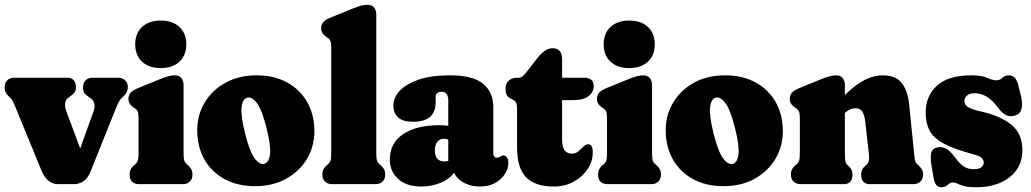

<svg xmlns="http://www.w3.org/2000/svg" viewBox="-26 -775 4338 808"><path d="M284 0H218.5Q172 0 148 -58.5L39 -324Q31 -343 27.5 -350Q24 -357 17 -363.5L11 -369.5Q0.5 -380 -3 -387.5Q-6.5 -395 -6.5 -407.5Q-6.5 -426.5 4.8 -437.2Q16 -448 35 -448H255.5Q293.5 -448 293.5 -407.5Q293.5 -392.5 286.5 -384.5Q279.5 -376.5 267.5 -368L260 -362.5Q250.5 -355.5 248.2 -341.2Q246 -327 254 -304.5L311.5 -150L367 -304.5Q381.5 -344 353.5 -363L346 -368Q333.5 -376.5 328.5 -384.5Q323.5 -392.5 323.5 -407.5Q323.5 -426.5 334.5 -437.2Q345.5 -448 364.5 -448H470Q489 -448 500.5 -437.2Q512 -426.5 512 -407.5Q512 -386 494 -370L487.5 -364Q479.5 -357 473.8 -346Q468 -335 453 -297.5L355 -53Q342.5 -22.5 324 -11.2Q305.5 0 284 0Z M650.5 -488.5Q600.5 -488.5 571.8 -515.5Q543 -542.5 543 -588.5Q543 -634.5 571.8 -661.5Q600.5 -688.5 650.5 -688.5Q700.5 -688.5 729.2 -661.5Q758 -634.5 758 -588.5Q758 -542.5 729.2 -515.5Q700.5 -488.5 650.5 -488.5ZM746.5 -416.5V-133Q746.5 -109 749.2 -100.2Q752 -91.5 757.5 -86.5L762.5 -82Q772.5 -74 778.2 -64.5Q784 -55 784 -40.5Q784 -21.5 772.8 -10.8Q761.5 0 742.5 0H561Q519.5 0 519.5 -40.5Q519.5 -66 541 -82L546 -86.5Q551.5 -91.5 554.2 -100.2Q557 -109 557 -133V-278.5Q557 -298 553.2 -306Q549.5 -314 541 -319.5L536.5 -322.5Q514.5 -337 514.5 -359Q514.5 -373.5 523 -384Q531.5 -394.5 553 -403.5L642.5 -440Q668 -450.5 682.5 -454.2Q697 -458 709.5 -458Q728 -458 737.2 -446.5Q746.5 -435 746.5 -416.5Z M1054 -458Q1128 -458 1182.5 -428Q1237 -398 1267 -345Q1297 -292 1297 -222.5Q1297 -159 1265.8 -106.5Q1234.5 -54 1178.2 -22.8Q1122 8.5 1047 8.5Q973.5 8.5 918.8 -21.5Q864 -51.5 834 -104.5Q804 -157.5 804 -227Q804 -291 835.2 -343.2Q866.5 -395.5 922.8 -426.8Q979 -458 1054 -458ZM1086.5 -85.5Q1106 -91 1110.2 -126Q1114.5 -161 1095.5 -236.5Q1076.5 -312.5 1055.5 -340.8Q1034.5 -369 1014.5 -364Q995 -359 990.8 -324Q986.5 -289 1005.5 -213Q1024.5 -137 1045.5 -108.8Q1066.5 -80.5 1086.5 -85.5Z M1557.5 -713.5V-133Q1557.5 -108.5 1560.2 -99.8Q1563 -91 1568.5 -86.5L1573.5 -82Q1584 -73.5 1589.5 -64.2Q1595 -55 1595 -40.5Q1595 -21.5 1583.8 -10.8Q1572.5 0 1553.5 0H1372Q1353 0 1341.8 -10.8Q1330.5 -21.5 1330.5 -40.5Q1330.5 -55 1336 -64.2Q1341.5 -73.5 1352 -82L1357 -86.5Q1362.5 -91 1365.2 -99.8Q1368 -108.5 1368 -133V-575.5Q1368 -595 1364.2 -603Q1360.5 -611 1352 -616.5L1347.5 -619.5Q1325.5 -634 1325.5 -656Q1325.5 -670.5 1334 -681Q1342.5 -691.5 1364 -700.5L1453.5 -737Q1479 -747.5 1493.5 -751.2Q1508 -755 1520.5 -755Q1539 -755 1548.2 -743.5Q1557.5 -732 1557.5 -713.5Z M1614.5 -103.5Q1614.5 -172 1669.8 -210Q1725 -248 1822 -248Q1843 -248 1860.5 -245.5V-352Q1860.5 -389 1832 -389Q1822.5 -389 1815 -383.8Q1807.5 -378.5 1807.5 -369V-345.5Q1807.5 -262.5 1712.5 -262.5Q1669.5 -262.5 1649.5 -280.8Q1629.5 -299 1629.5 -331Q1629.5 -363.5 1656 -392.5Q1682.5 -421.5 1735.5 -439.8Q1788.5 -458 1867.5 -458Q1964 -458 2007 -422.5Q2050 -387 2050 -325V-129.5Q2050 -123 2053.2 -117.2Q2056.5 -111.5 2065.5 -111.5Q2070 -111.5 2073.2 -113Q2076.5 -114.5 2079.5 -116.5Q2082 -118 2085.2 -119.2Q2088.5 -120.5 2092.5 -120.5Q2102.5 -120.5 2108 -111.2Q2113.5 -102 2113.5 -89.5Q2113.5 -66 2099 -43Q2084.5 -20 2057.8 -5Q2031 10 1994 10Q1955.5 10 1926 -6Q1896.5 -22 1885 -48Q1864.5 -20.5 1827 -5.2Q1789.5 10 1746.5 10Q1684.5 10 1649.5 -22Q1614.5 -54 1614.5 -103.5ZM1804 -142.5Q1804 -95.5 1845 -95.5Q1853 -95.5 1860.5 -98V-187.5Q1852.5 -191 1841.5 -191Q1824.5 -191 1814.2 -177.8Q1804 -164.5 1804 -142.5Z M2132 -355.5 2122.5 -360.5Q2109 -367.5 2105.2 -378Q2101.5 -388.5 2101.5 -403.5Q2101.5 -423 2115 -435.5Q2128.5 -448 2149.5 -448H2158Q2166 -448 2174 -454.5Q2182 -461 2196 -479.5L2235 -530Q2251 -550.5 2266.8 -561.2Q2282.5 -572 2299.5 -572Q2339.5 -572 2339.5 -525V-448H2431.5Q2472.5 -448 2472.5 -413Q2472.5 -388 2451.5 -370.8Q2430.5 -353.5 2382 -353.5H2339.5V-187.5Q2339.5 -128.5 2380 -128.5Q2397 -128.5 2408.5 -138.5Q2420 -148.5 2429.5 -158.2Q2439 -168 2450 -168Q2468.5 -168 2468.5 -133.5Q2468.5 -96 2446.8 -63.2Q2425 -30.5 2388 -10.2Q2351 10 2304.5 10Q2226 10 2188 -29Q2150 -68 2150 -153.5V-314.5Q2150 -331 2147.2 -340Q2144.5 -349 2132 -355.5Z M2622 -488.5Q2572 -488.5 2543.2 -515.5Q2514.5 -542.5 2514.5 -588.5Q2514.5 -634.5 2543.2 -661.5Q2572 -688.5 2622 -688.5Q2672 -688.5 2700.8 -661.5Q2729.5 -634.5 2729.5 -588.5Q2729.5 -542.5 2700.8 -515.5Q2672 -488.5 2622 -488.5ZM2718 -416.5V-133Q2718 -109 2720.8 -100.2Q2723.5 -91.5 2729 -86.5L2734 -82Q2744 -74 2749.8 -64.5Q2755.5 -55 2755.5 -40.5Q2755.5 -21.5 2744.2 -10.8Q2733 0 2714 0H2532.5Q2491 0 2491 -40.5Q2491 -66 2512.5 -82L2517.5 -86.5Q2523 -91.5 2525.8 -100.2Q2528.5 -109 2528.5 -133V-278.5Q2528.5 -298 2524.8 -306Q2521 -314 2512.5 -319.5L2508 -322.5Q2486 -337 2486 -359Q2486 -373.5 2494.5 -384Q2503 -394.5 2524.5 -403.5L2614 -440Q2639.5 -450.5 2654 -454.2Q2668.5 -458 2681 -458Q2699.5 -458 2708.8 -446.5Q2718 -435 2718 -416.5Z M3025.5 -458Q3099.5 -458 3154 -428Q3208.5 -398 3238.5 -345Q3268.5 -292 3268.5 -222.5Q3268.5 -159 3237.2 -106.5Q3206 -54 3149.8 -22.8Q3093.5 8.5 3018.5 8.5Q2945 8.5 2890.2 -21.5Q2835.5 -51.5 2805.5 -104.5Q2775.5 -157.5 2775.5 -227Q2775.5 -291 2806.8 -343.2Q2838 -395.5 2894.2 -426.8Q2950.5 -458 3025.5 -458ZM3058 -85.5Q3077.5 -91 3081.8 -126Q3086 -161 3067 -236.5Q3048 -312.5 3027 -340.8Q3006 -369 2986 -364Q2966.5 -359 2962.2 -324Q2958 -289 2977 -213Q2996 -137 3017 -108.8Q3038 -80.5 3058 -85.5Z M3529.5 -416.5V-375.5Q3577 -421 3614.5 -439.5Q3652 -458 3688.5 -458Q3743.5 -458 3768.8 -425.8Q3794 -393.5 3800 -335L3820.5 -133Q3823 -109 3824.8 -100.2Q3826.5 -91.5 3831.5 -86.5L3836.5 -82Q3846.5 -73 3852.5 -64Q3858.5 -55 3858.5 -40.5Q3858.5 -21.5 3847.2 -10.8Q3836 0 3817 0H3635Q3598 0 3598 -40.5Q3598 -62.5 3614.5 -76L3620.5 -81.5Q3626.5 -87 3629.8 -96Q3633 -105 3630.5 -128L3615.5 -261.5Q3612 -291 3603 -305.2Q3594 -319.5 3573.5 -319.5Q3551.5 -319.5 3529.5 -299.5V-133Q3529.5 -107 3531.5 -97Q3533.5 -87 3539.5 -81.5L3545.5 -76Q3561.5 -61.5 3561.5 -40.5Q3561.5 0 3524.5 0H3344Q3325 0 3313.8 -10.8Q3302.5 -21.5 3302.5 -40.5Q3302.5 -55 3308 -64.2Q3313.5 -73.5 3324 -82L3329 -86.5Q3334.5 -91 3337.2 -99.8Q3340 -108.5 3340 -133V-278.5Q3340 -298 3336.2 -306Q3332.5 -314 3324 -319.5L3319.5 -322.5Q3297.5 -337 3297.5 -359Q3297.5 -373.5 3306 -384Q3314.5 -394.5 3336 -403.5L3425.5 -440Q3451 -450.5 3465.5 -454.2Q3480 -458 3492.5 -458Q3511 -458 3520.2 -446.5Q3529.5 -435 3529.5 -416.5Z M4072 -63Q4094.5 -63 4104.2 -71.5Q4114 -80 4114 -91Q4114 -101 4105.8 -109.8Q4097.5 -118.5 4067.5 -126.5Q3989 -147.5 3946 -170.8Q3903 -194 3886.2 -225.2Q3869.5 -256.5 3869.5 -301Q3869.5 -371 3917 -414.5Q3964.5 -458 4062.5 -458Q4105 -458 4128.2 -447.5Q4151.5 -437 4168 -437Q4182 -437 4192.2 -447.5Q4202.5 -458 4219.5 -458Q4232.5 -458 4242.8 -449.2Q4253 -440.5 4259.5 -415.5L4269.5 -375.5Q4278 -343 4273.8 -320.5Q4269.5 -298 4250.5 -290.5Q4210 -274 4178 -317Q4150 -354.5 4125.8 -368.5Q4101.5 -382.5 4076.5 -382.5Q4054 -382.5 4043.2 -372.8Q4032.5 -363 4032.5 -350.5Q4032.5 -336 4046 -325.8Q4059.5 -315.5 4103.5 -305.5Q4183 -288 4229.8 -250.5Q4276.5 -213 4276.5 -142.5Q4276.5 -70.5 4222.2 -28.8Q4168 13 4083 13Q4049 13 4030.8 8Q4012.5 3 4003 -2.2Q3993.5 -7.5 3985.5 -7.5Q3973 -7.5 3962.5 2.8Q3952 13 3936 13Q3922.5 13 3914.8 4.2Q3907 -4.5 3903 -26.5L3894 -79Q3888.5 -112.5 3892.8 -131Q3897 -149.5 3918 -154.5Q3955 -163.5 3988.5 -118.5Q4013 -85.5 4030.2 -74.2Q4047.5 -63 4072 -63Z"/></svg>

Font: Fraunces 144pt SuperSoft Black
Style: Regular
Weight: 900
Version: Version 1.000;[b76b70a41]